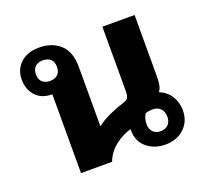

<svg xmlns="http://www.w3.org/2000/svg" viewBox="-104 -691 882 824"><g transform="rotate(-20 337.0 -279.5)"><path d="M519 9Q469 9 434.5 -20Q400 -49 400 -100V-105Q360 -93 326 -66Q292 -39 278 0H136V-360H135Q87 -360 60.5 -389.5Q34 -419 34 -464Q34 -509 65 -538.5Q96 -568 151 -568Q209 -568 246 -534.5Q283 -501 283 -431V-160Q309 -181 344 -196.5Q379 -212 409 -221Q427 -227 432 -236Q437 -245 437 -264V-559H584V-273Q584 -256 581 -240Q578 -224 569 -212Q603 -198 621 -169Q639 -140 639 -104Q639 -54 605.5 -22.5Q572 9 519 9ZM147 -417Q169 -417 182 -429Q195 -441 195 -464Q195 -487 182 -499Q169 -511 147 -511Q125 -511 112 -499Q99 -487 99 -464Q99 -441 112 -429Q125 -417 147 -417ZM519 -52Q541 -52 554 -65Q567 -78 567 -101Q567 -124 554 -138Q541 -152 516 -152Q501 -152 485 -147Q472 -127 472 -101Q472 -79 484.5 -65.5Q497 -52 519 -52Z"/></g></svg>

Font: Noto Sans Thai Looped
Style: Bold
Weight: 700
Designer: Sasikarn Vongin, Ben Mitchell
Foundry: The Fontpad Ltd
Version: Version 1.001; ttfautohint (v1.8.4.7-5d5b)